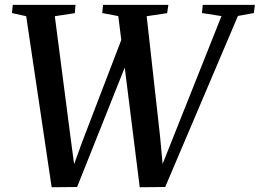

<svg xmlns="http://www.w3.org/2000/svg" viewBox="-20 -763 1066 788"><path d="M192 5.5 87.5 -696.5 29 -709.5 32.5 -743H290L287 -709L205 -696.5L268.5 -207L290 -45.5L267.5 -43.5L319 -185L493.5 -640L524.5 -567.5L296.5 4.5ZM553.5 5.5 465.5 -697 399.5 -709.5 403 -743H671L666 -709L582 -696.5L637 -202.5L651.5 -45.5L629 -44L686.5 -188.5L889 -697L809 -709.5L812 -743H1026L1022 -709.5L956.5 -697.5L658 4.5Z"/></svg>

Font: Merriweather 72pt Medium
Style: Italic
Weight: 500
Italic angle: -7.8°
Version: Version 2.101